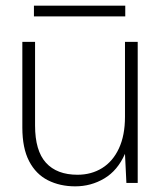

<svg xmlns="http://www.w3.org/2000/svg" viewBox="-20 -647 577 679"><path d="M246 12Q192 12 149.5 -9.5Q107 -31 83 -77Q59 -123 59 -196V-499H104V-203Q104 -114 142.5 -71.5Q181 -29 254 -29Q303 -29 341 -52.5Q379 -76 400.5 -122Q422 -168 422 -234V-499H467V0H427L422 -103Q396 -44 349 -16Q302 12 246 12ZM100 -589V-627H423V-589Z"/></svg>

Font: DM Sans 20pt ExtraLight
Style: Regular
Weight: 250
Version: Version 4.004;gftools[0.9.30]